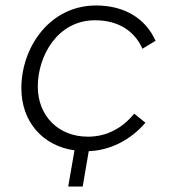

<svg xmlns="http://www.w3.org/2000/svg" viewBox="-20 -545 619 701"><path d="M229 136H282L304 7C382 4 456 -33 511 -97L470 -130C429 -80 373 -46 301 -46C192 -46 118 -123 118 -229C118 -341 190 -471 327 -471C413 -471 472 -431 500 -367L548 -396C512 -477 435 -525 331 -525C161 -525 58 -372 58 -223C58 -102 134 -13 252 4Z"/></svg>

Font: Fixel Display Light
Style: Italic
Weight: 300
Italic angle: -10°
Designer: AlfaBravo + MacPaw
Foundry: Kyrylo Tkachov, Marchela Mozhyna, Serhii Makarenko, Maria Weinstein, Zakhar Kryvoshyya
Version: Version 1.210;Glyphs 3.2 (3217)